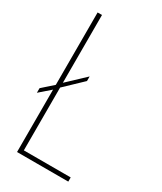

<svg xmlns="http://www.w3.org/2000/svg" viewBox="-179 -767 705 834"><g transform="rotate(30 173.5 -350.0)"><path d="M163 -419 76 -336V-21H311V0H54V-313L0 -266V-289L54 -337V-700H76V-360L163 -442Z"/></g></svg>

Font: Bebas Neue Light
Style: Regular
Weight: 300
Designer: Ryoichi Tsunekawa
Foundry: Ryoichi Tsunekawa
Version: Version 1.003;PS 001.003;hotconv 1.0.70;makeotf.lib2.5.58329